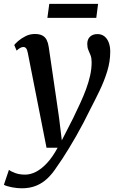

<svg xmlns="http://www.w3.org/2000/svg" viewBox="-62 -742 622 1011"><path d="M84.5 -463Q81 -481.5 75.2 -488Q69.5 -494.5 61.5 -494.5Q53 -494.5 44.8 -490Q36.5 -485.5 25.5 -475.5L13 -505Q17.5 -511.5 33.2 -525.5Q49 -539.5 72 -551.2Q95 -563 121.5 -563Q146.5 -563 161.5 -554.8Q176.5 -546.5 184 -531.2Q191.5 -516 194.5 -495Q201.5 -448.5 208.2 -402Q215 -355.5 221.8 -308.8Q228.5 -262 235.5 -215.2Q242.5 -168.5 249 -122L263.5 -3L323.5 -120.5Q343 -161 360.5 -198.8Q378 -236.5 391.2 -272.5Q404.5 -308.5 412.5 -343.8Q420.5 -379 420.5 -414Q420.5 -436.5 414.8 -451Q409 -465.5 403.2 -478.8Q397.5 -492 397.5 -510.5Q397.5 -535 412 -548.8Q426.5 -562.5 451 -562.5Q473 -562.5 488 -550.5Q503 -538.5 510.8 -517.5Q518.5 -496.5 518.5 -470.5Q518.5 -418 502.5 -366.2Q486.5 -314.5 462.5 -264.8Q438.5 -215 414.5 -169Q396.5 -132 377.2 -95.2Q358 -58.5 338.5 -24.5Q319 9.5 300.5 39.8Q282 70 265.8 94.8Q249.5 119.5 236.5 137.5Q214.5 172 188 197.2Q161.5 222.5 128.2 236Q95 249.5 52.5 249.5Q28 249.5 -0.2 244Q-28.5 238.5 -41.5 231L-15 152.5Q-6 160 17 168.8Q40 177.5 70.5 177.5Q98 177.5 126.8 163Q155.5 148.5 184.8 117.5Q214 86.5 241.5 36H183ZM197.5 -721.5H454.5L445 -648H187.5Z"/></svg>

Font: Merriweather 28pt Medium
Style: Italic
Weight: 500
Italic angle: -7.8°
Version: Version 2.101